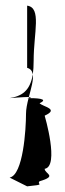

<svg xmlns="http://www.w3.org/2000/svg" viewBox="-20 -797 230 679"><path d="M14 -169 76 -138C146 -145 108 -144 120 -156C185 -175 138 -182 138 -200C191 -208 138 -388 138 -388C191 -412 132 -419 120 -432C157 -449 103 -450 81 -450C76 -430 72 -411 72 -395C72 -340 62 -178 14 -169ZM14 -450C14 -450 63 -454 82 -454C90 -484 99 -514 96 -534C86 -474 56 -457 14 -450ZM76 -450C78 -450 80 -451 82 -451C82 -451 81 -450 81 -450ZM76 -557C88 -554 94 -546 96 -534C98 -548 99 -563 99 -582C99 -682 128 -770 76 -777ZM82 -451C94 -453 91 -454 82 -454Z"/></svg>

Font: bitstorm
Style: ulcn
Weight: 400
Version: Version 0.2